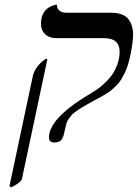

<svg xmlns="http://www.w3.org/2000/svg" viewBox="-20 -575 585 815"><path d="M28.8 220.2 20 215.8 119.1 -251Q127.4 -291 171.9 -324.2H181.2L73.2 184.1Q70.8 197.8 28.8 220.2ZM258.8 -38.1Q256.8 -32.2 254.6 -20Q252.4 -7.8 250.2 -1Q248 5.9 243.7 13.9Q239.3 22 231.2 25.9Q223.1 29.8 210.9 29.8Q198.7 29.8 193.4 24.4Q188 19 188 6.8Q188 -9.3 195.6 -26.6Q203.1 -43.9 214.4 -58.8Q225.6 -73.7 242.7 -89.8Q259.8 -106 274.7 -117.7Q289.6 -129.4 308.8 -142.6Q328.1 -155.8 338.9 -162.4Q349.6 -168.9 363.3 -177.2Q364.3 -177.7 365 -178.2Q365.7 -178.7 366.7 -179.2Q367.7 -179.7 368.2 -180.2Q379.4 -187 390.9 -194.6Q402.3 -202.1 421.1 -219.2Q439.9 -236.3 453.6 -254.6Q467.3 -272.9 477.5 -299.8Q487.8 -326.7 487.8 -355Q487.8 -413.1 421.9 -413.1H219.2Q189 -413.1 171.4 -429.9Q153.8 -446.8 153.8 -473.1Q153.8 -531.7 201.2 -550.3Q214.4 -555.2 221.2 -555.2Q222.7 -521 263.2 -521H449.2Q502.4 -521 523.7 -495.4Q544.9 -469.7 544.9 -426.8Q544.9 -398.9 534.2 -344.2Q529.3 -320.8 523.4 -301.3Q517.6 -281.7 509.5 -265.6Q501.5 -249.5 494.4 -237.5Q487.3 -225.6 475.8 -214.1Q464.4 -202.6 456.1 -195.1Q447.8 -187.5 432.6 -178.2Q417.5 -168.9 407.5 -163.3Q397.5 -157.7 378.9 -147.9Q359.4 -137.2 354.7 -134.5Q350.1 -131.8 334.2 -122.8Q318.4 -113.8 314 -110.4Q309.6 -106.9 298.3 -98.9Q287.1 -90.8 283.2 -85.4Q279.3 -80.1 272.9 -72Q266.6 -64 263.7 -55.7Q260.7 -47.4 258.8 -38.1Z"/></svg>

Font: Linear Smooth
Style: Italic
Weight: 400
Designer: Philipp H. Poll, Flanker
Foundry: Philipp H. Poll, reworked by Flanker
Version: Version 1.061 | FøM Fix